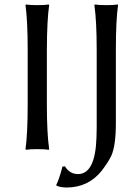

<svg xmlns="http://www.w3.org/2000/svg" viewBox="-20 -668 628 860"><path d="M413.1 -95.2V-444.8Q413.1 -573.7 402.8 -645L404.8 -647.9Q422.9 -645 456.1 -645Q489.7 -645 507.8 -647.9L508.8 -645Q499 -578.1 499 -444.8V-117.2Q499 -15.1 478.5 29.8Q465.8 57.1 436 96.2Q376 171.9 277.8 171.9Q247.6 171.4 232.9 163.1L231.9 160.2Q244.1 138.2 259.8 78.1L271 77.1Q291.5 111.3 329.1 111.8Q406.7 111.8 412.1 -51.3Q413.1 -70.8 413.1 -95.2ZM104 -444.8Q104 -573.7 94.2 -645L96.2 -647.9Q114.3 -645 147 -645Q179.7 -645 198.2 -647.9L200.2 -645Q190.4 -578.1 189.9 -444.8V-200.2Q189.9 -71.3 200.2 0L198.2 2.9Q180.2 0 147 0Q114.3 0 96.2 2.9L94.2 0Q104 -68.4 104 -200.2Z"/></svg>

Font: Linux Biolinum Capitals O
Style: Small Caps
Weight: 400
Designer: Philipp H. Poll
Foundry: Philipp H. Poll
Version: Version 1.0.4